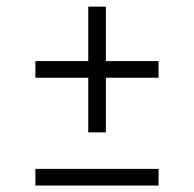

<svg xmlns="http://www.w3.org/2000/svg" viewBox="-20 -574 600 594"><path d="M253 -164.5V-333.5H89.5V-385H253V-553.5H307.5V-385H470.5V-333.5H307.5V-164.5ZM89.5 0V-51.5H470.5V0Z"/></svg>

Font: Encode Sans Exp Lt
Style: Regular
Weight: 300
Width: 7
Designer: Multiple Designers
Foundry: Impallari Type
Version: Version 3.002; ttfautohint (v1.8.3) -l 8 -r 50 -G 200 -x 14 